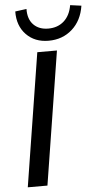

<svg xmlns="http://www.w3.org/2000/svg" viewBox="-62 -975 531 1012"><g transform="rotate(-5 204.0 -468.5)"><path d="M43 0 155 -705H259L147 0ZM220 -760Q147 -760 102 -806.5Q57 -853 58 -929L118 -937Q117 -883 146 -853.5Q175 -824 224 -824Q274 -824 307 -853.5Q340 -883 349 -937L408 -929Q396 -851 345 -805.5Q294 -760 220 -760Z"/></g></svg>

Font: Mulish SemiBold
Style: Italic
Weight: 600
Italic angle: -9°
Designer: Vernon Adams
Foundry: Vernon Adams
Version: Version 3.603; ttfautohint (v1.8.3)